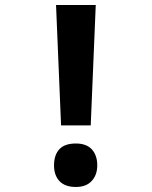

<svg xmlns="http://www.w3.org/2000/svg" viewBox="-20 -734 603 764"><path d="M223 -235 203 -714H361L341 -235ZM282 10Q239 10 217 -13Q195 -36 195 -76Q195 -117 216 -140Q237 -163 282 -163Q324 -163 345.5 -139.5Q367 -116 367 -76Q367 -38 345 -14Q323 10 282 10Z"/></svg>

Font: Noto Sans Mono SemiCondensed
Style: Bold
Weight: 700
Width: 4
Designer: Monotype Design Team
Foundry: Monotype Imaging Inc.
Version: Version 2.014